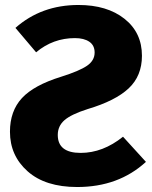

<svg xmlns="http://www.w3.org/2000/svg" viewBox="-20 -733 610 771"><path d="M290 18Q162 18 91 -45Q20 -108 20 -204Q20 -287 68 -339Q116 -391 226 -425Q299 -448 329.5 -469Q360 -490 360 -522Q360 -551 338.5 -565.5Q317 -580 281 -580Q193 -580 125 -523L42 -621Q146 -713 295 -713Q410 -713 480 -657.5Q550 -602 550 -509Q550 -428 496.5 -378Q443 -328 332 -295Q266 -274 239 -250.5Q212 -227 212 -191Q212 -119 304 -119Q393 -119 474 -184L566 -83Q456 18 290 18Z"/></svg>

Font: Trujillo ExtraBold
Style: Regular
Weight: 800
Designer: Fira Sans original fonts by bBox Type GmbH, Carrois Corporate GbR, & Edenspiekermann AG / Changes by Cristiano Sobral
Foundry: Fira Sans original fonts by bBox Type GmbH, Carrois Corporate GbR, & Edenspiekermann AG / Changes by Cristiano Sobral
Version: Version 4.301;July 28, 2020;FontCreator 13.0.0.2655 64-bit